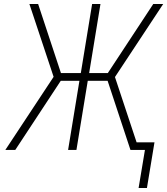

<svg xmlns="http://www.w3.org/2000/svg" viewBox="-20 -755 842 967"><path d="M678 192 710 0H637L522 -348H422L365 0H323L380 -348H286L57 0H7L250 -368L128 -735H172L287 -387H387L444 -735H486L429 -387H523L752 -735H802L559 -367L668 -38H758L720 192Z"/></svg>

Font: Iosevka Aile Extralight
Style: Italic
Weight: 200
Italic angle: -9°
Designer: Belleve Invis
Foundry: Belleve Invis
Version: Version 31.1.0; ttfautohint (v1.8.4)